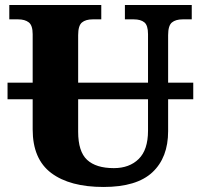

<svg xmlns="http://www.w3.org/2000/svg" viewBox="-20 -734 799 764"><path d="M749 -339H649V-212Q649 -107 586.5 -48.5Q524 10 392 10Q258 10 184 -45.5Q110 -101 110 -219V-339H10V-405H110V-598Q110 -633 94.5 -645Q79 -657 52 -657H17V-714H383V-657H349Q321 -657 306 -644.5Q291 -632 291 -594V-405H569V-598Q569 -633 554.5 -645Q540 -657 512 -657H477V-714H743V-657H707Q679 -657 664 -644.5Q649 -632 649 -594V-405H749ZM569 -339H291V-210Q291 -131 326.5 -98Q362 -65 433 -65Q495 -65 532 -101.5Q569 -138 569 -214Z"/></svg>

Font: Noto Serif ExtraBold
Style: Regular
Weight: 800
Designer: Monotype Design Team
Foundry: Monotype Imaging Inc.
Version: Version 1.001